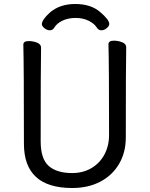

<svg xmlns="http://www.w3.org/2000/svg" viewBox="-20 -919 750 963"><path d="M342 24Q100 24 100 -198Q100 -586 97 -695Q97 -713 124 -713Q146 -713 166 -705Q186 -697 186 -680Q184 -584 184 -210Q184 -122 224.5 -86.5Q265 -51 342 -51Q396 -51 438 -75.5Q480 -100 503.5 -143.5Q527 -187 527 -242Q527 -595 524 -697Q524 -715 551 -715Q573 -715 593 -707Q613 -699 613 -682Q611 -594 611 -230Q611 -154 577 -96.5Q543 -39 482.5 -7.5Q422 24 342 24ZM489 -767Q474 -767 466 -780Q453 -801 424.5 -815Q396 -829 359 -829Q321 -829 292.5 -815Q264 -801 252 -780Q244 -767 230 -767Q216 -767 203 -777.5Q190 -788 190 -798Q190 -819 229 -855Q279 -899 357 -899Q435 -899 481.5 -859.5Q528 -820 528 -799Q528 -788 515 -777.5Q502 -767 489 -767Z"/></svg>

Font: ToneOZ-Pinyin-WenKai-Medium
Style: Medium
Weight: 700
Designer: Fontworks Inc.
Foundry: ToneOZ
Version: Version 0.240331